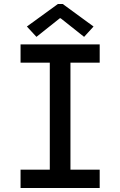

<svg xmlns="http://www.w3.org/2000/svg" viewBox="-20 -942 602 962"><path d="M229.5 0V-719.7H333V0ZM83 0V-91.8H479.5V0ZM83 -627.9V-719.7H479.5V-627.9ZM162.6 -757.3 114.7 -809.1 270 -921.9H294.4L448.7 -809.1L401.4 -757.3L283.7 -850.6H279.8Z"/></svg>

Font: Reddit Mono Medium
Style: Regular
Weight: 500
Monospace: yes
Designer: Stephen Hutchings
Foundry: Reddit
Version: Version 1.014